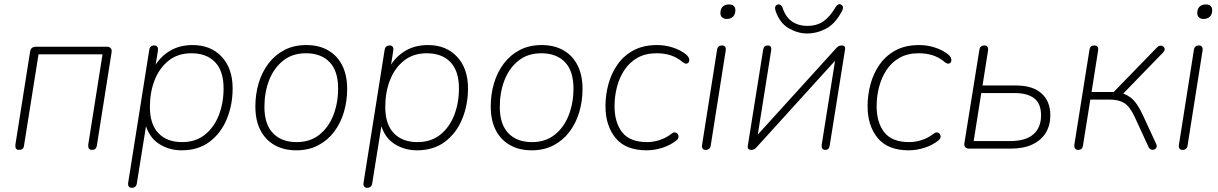

<svg xmlns="http://www.w3.org/2000/svg" viewBox="-20 -706 5785 912"><path d="M70 6Q60 6 56 -0.5Q52 -7 53 -18L123 -461Q125 -473 132 -478.5Q139 -484 150 -484H487Q500 -484 506 -477Q512 -470 510 -457L440 -14Q437 6 417 6Q407 6 402.5 -0.5Q398 -7 399 -18L467 -448H163L94 -14Q93 -4 87 1Q81 6 70 6Z M606 186Q596 186 591.5 179.5Q587 173 589 161L689 -469Q692 -490 713 -490Q723 -490 727.5 -483.5Q732 -477 730 -465L715 -371H704Q730 -427 779 -459.5Q828 -492 895 -492Q981 -492 1033 -436.5Q1085 -381 1085 -286Q1085 -208 1057.5 -141Q1030 -74 976 -33Q922 8 843 8Q782 8 734 -23.5Q686 -55 669 -122H676L630 165Q627 186 606 186ZM845 -31Q909 -31 953 -66Q997 -101 1019.5 -159Q1042 -217 1042 -286Q1042 -369 1001.5 -411Q961 -453 889 -453Q825 -453 781 -418Q737 -383 714.5 -325.5Q692 -268 692 -198Q692 -116 732.5 -73.5Q773 -31 845 -31Z M1387 8Q1328 8 1284 -17Q1240 -42 1216.5 -88.5Q1193 -135 1193 -200Q1193 -258 1208.5 -310.5Q1224 -363 1255 -404Q1286 -445 1331 -468.5Q1376 -492 1435 -492Q1495 -492 1538.5 -467Q1582 -442 1605.5 -395.5Q1629 -349 1629 -284Q1629 -226 1613.5 -173.5Q1598 -121 1567 -80Q1536 -39 1491 -15.5Q1446 8 1387 8ZM1389 -31Q1453 -31 1497 -66Q1541 -101 1563.5 -159Q1586 -217 1586 -286Q1586 -369 1545.5 -411Q1505 -453 1433 -453Q1369 -453 1325 -418Q1281 -383 1258.5 -325.5Q1236 -268 1236 -198Q1236 -116 1276.5 -73.5Q1317 -31 1389 -31Z M1724 186Q1714 186 1709.5 179.5Q1705 173 1707 161L1807 -469Q1810 -490 1831 -490Q1841 -490 1845.5 -483.5Q1850 -477 1848 -465L1833 -371H1822Q1848 -427 1897 -459.5Q1946 -492 2013 -492Q2099 -492 2151 -436.5Q2203 -381 2203 -286Q2203 -208 2175.5 -141Q2148 -74 2094 -33Q2040 8 1961 8Q1900 8 1852 -23.5Q1804 -55 1787 -122H1794L1748 165Q1745 186 1724 186ZM1963 -31Q2027 -31 2071 -66Q2115 -101 2137.5 -159Q2160 -217 2160 -286Q2160 -369 2119.5 -411Q2079 -453 2007 -453Q1943 -453 1899 -418Q1855 -383 1832.5 -325.5Q1810 -268 1810 -198Q1810 -116 1850.5 -73.5Q1891 -31 1963 -31Z M2505 8Q2446 8 2402 -17Q2358 -42 2334.5 -88.5Q2311 -135 2311 -200Q2311 -258 2326.5 -310.5Q2342 -363 2373 -404Q2404 -445 2449 -468.5Q2494 -492 2553 -492Q2613 -492 2656.5 -467Q2700 -442 2723.5 -395.5Q2747 -349 2747 -284Q2747 -226 2731.5 -173.5Q2716 -121 2685 -80Q2654 -39 2609 -15.5Q2564 8 2505 8ZM2507 -31Q2571 -31 2615 -66Q2659 -101 2681.5 -159Q2704 -217 2704 -286Q2704 -369 2663.5 -411Q2623 -453 2551 -453Q2487 -453 2443 -418Q2399 -383 2376.5 -325.5Q2354 -268 2354 -198Q2354 -116 2394.5 -73.5Q2435 -31 2507 -31Z M3052 8Q2952 8 2904 -50.5Q2856 -109 2856 -202Q2856 -255 2870 -306.5Q2884 -358 2913.5 -400Q2943 -442 2989.5 -467Q3036 -492 3101 -492Q3140 -492 3176.5 -480Q3213 -468 3238 -448Q3247 -441 3251 -433Q3255 -425 3254 -418Q3253 -411 3248.5 -407Q3244 -403 3238 -403.5Q3232 -404 3224 -410Q3197 -433 3166.5 -443Q3136 -453 3099 -453Q3046 -453 3008 -431.5Q2970 -410 2946 -373.5Q2922 -337 2910.5 -292.5Q2899 -248 2899 -202Q2899 -124 2935.5 -77.5Q2972 -31 3054 -31Q3082 -31 3112.5 -40.5Q3143 -50 3170 -71Q3177 -77 3184 -77Q3191 -77 3195.5 -73.5Q3200 -70 3202 -64Q3204 -58 3202 -51.5Q3200 -45 3194 -40Q3166 -17 3127.5 -4.5Q3089 8 3052 8Z M3332 6Q3322 6 3317.5 -0.5Q3313 -7 3315 -19L3386 -469Q3389 -490 3410 -490Q3420 -490 3424.5 -483.5Q3429 -477 3427 -465L3356 -15Q3353 6 3332 6ZM3432 -616Q3418 -616 3410 -623.5Q3402 -631 3402 -644Q3402 -664 3413 -674.5Q3424 -685 3443 -685Q3457 -685 3465 -678Q3473 -671 3473 -657Q3473 -638 3462 -627Q3451 -616 3432 -616Z M3549 6Q3543 6 3538.5 4Q3534 2 3532.5 -2Q3531 -6 3532 -13L3605 -470Q3608 -490 3627 -490Q3638 -490 3641.5 -483.5Q3645 -477 3643 -466L3574 -32H3548L3951 -476Q3956 -482 3962 -486Q3968 -490 3978 -490Q3984 -490 3988 -488Q3992 -486 3993.5 -482Q3995 -478 3994 -471L3921 -14Q3918 6 3900 6Q3890 6 3886 -0.5Q3882 -7 3883 -18L3952 -452H3978L3575 -8Q3570 -2 3564 2Q3558 6 3549 6ZM3813 -547Q3770 -547 3727 -571.5Q3684 -596 3664 -654Q3660 -667 3662.5 -674Q3665 -681 3673 -684Q3681 -687 3688 -682Q3695 -677 3699 -664Q3714 -622 3744 -602.5Q3774 -583 3814 -583Q3860 -583 3891 -604.5Q3922 -626 3949 -672Q3954 -681 3961 -684.5Q3968 -688 3975 -684Q3983 -680 3984 -671.5Q3985 -663 3977 -649Q3946 -592 3903 -569.5Q3860 -547 3813 -547Z M4297 8Q4197 8 4149 -50.5Q4101 -109 4101 -202Q4101 -255 4115 -306.5Q4129 -358 4158.5 -400Q4188 -442 4234.5 -467Q4281 -492 4346 -492Q4385 -492 4421.5 -480Q4458 -468 4483 -448Q4492 -441 4496 -433Q4500 -425 4499 -418Q4498 -411 4493.5 -407Q4489 -403 4483 -403.5Q4477 -404 4469 -410Q4442 -433 4411.5 -443Q4381 -453 4344 -453Q4291 -453 4253 -431.5Q4215 -410 4191 -373.5Q4167 -337 4155.5 -292.5Q4144 -248 4144 -202Q4144 -124 4180.5 -77.5Q4217 -31 4299 -31Q4327 -31 4357.5 -40.5Q4388 -50 4415 -71Q4422 -77 4429 -77Q4436 -77 4440.5 -73.5Q4445 -70 4447 -64Q4449 -58 4447 -51.5Q4445 -45 4439 -40Q4411 -17 4372.5 -4.5Q4334 8 4297 8Z M4780 0H4584Q4571 0 4565 -7Q4559 -14 4561 -27L4632 -469Q4635 -490 4656 -490Q4666 -490 4670.5 -483.5Q4675 -477 4673 -465L4647 -300H4806Q4885 -300 4927 -262.5Q4969 -225 4969 -159Q4969 -110 4947 -74.5Q4925 -39 4883 -19.5Q4841 0 4780 0ZM4641 -264 4605 -36H4778Q4852 -36 4888.5 -68Q4925 -100 4925 -158Q4925 -214 4892.5 -239Q4860 -264 4800 -264Z M5101 6Q5091 6 5086.5 -0.5Q5082 -7 5083 -18L5155 -470Q5158 -490 5178 -490Q5189 -490 5193.5 -483.5Q5198 -477 5196 -466L5165 -269H5270L5477 -482Q5483 -488 5489.5 -489Q5496 -490 5501.5 -487.5Q5507 -485 5510 -480.5Q5513 -476 5512 -469.5Q5511 -463 5505 -457L5310 -256L5283 -268Q5319 -266 5350 -243Q5381 -220 5410 -156L5472 -22Q5476 -14 5474 -8Q5472 -2 5467.5 1.5Q5463 5 5457 5.5Q5451 6 5445 3Q5439 0 5436 -7L5370 -150Q5347 -200 5320.5 -216.5Q5294 -233 5250 -233H5159L5124 -14Q5121 6 5101 6Z M5597 6Q5587 6 5582.5 -0.5Q5578 -7 5580 -19L5651 -469Q5654 -490 5675 -490Q5685 -490 5689.5 -483.5Q5694 -477 5692 -465L5621 -15Q5618 6 5597 6ZM5697 -616Q5683 -616 5675 -623.5Q5667 -631 5667 -644Q5667 -664 5678 -674.5Q5689 -685 5708 -685Q5722 -685 5730 -678Q5738 -671 5738 -657Q5738 -638 5727 -627Q5716 -616 5697 -616Z"/></svg>

Font: Nunito Variable Extra Light
Style: Italic
Weight: 200
Italic angle: -9°
Designer: Vernon Adams
Foundry: Vernon Adams
Version: Version 3.602